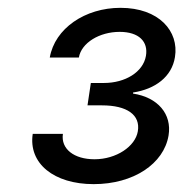

<svg xmlns="http://www.w3.org/2000/svg" viewBox="-20 -826 470 488"><path d="M218 -358C319.6 -358 396.3 -409.8 408.4 -481.5C417.6 -536.2 380.7 -578.8 318.2 -588.1V-590.9C374.3 -599.4 416.9 -630.7 424.7 -681.1C435.4 -746.4 384.2 -806.1 286.2 -806.1C196 -806.1 119.3 -753.6 106.5 -679.7H180.4C186.8 -717.3 233 -745 284.1 -745C333.1 -745 357.2 -720.2 350.9 -683.9C343.8 -642.8 298.3 -615.1 244.3 -615.1H210.9L202.4 -558.2H239.3C302.6 -558.2 337.4 -534.1 330.3 -492.2C323.9 -453.8 275.6 -421.2 220.2 -421.2C168.3 -421.2 134.2 -447.4 139.9 -485.8H63.2C51.8 -410.5 117.2 -358 218 -358Z"/></svg>

Font: TID UI
Style: Italic
Weight: 400
Italic angle: -9.39999°
Designer: The TID Project Authors
Foundry: Bakken & Bæck
Version: Version 1.001;hotconv 1.0.109;makeotfexe 2.5.65596